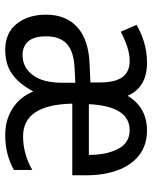

<svg xmlns="http://www.w3.org/2000/svg" viewBox="58 -644 596 753"><g transform="rotate(90 356.5 -268.0)"><path d="M492 -546Q550 -546 589.5 -515Q629 -484 648.5 -430Q668 -376 668 -308V-253H387Q391 -60 515 -60Q550 -60 582.5 -69Q615 -78 647 -96V-24Q616 -7 583 1.5Q550 10 509 10Q452 10 407 -18Q362 -46 339 -100Q310 -45 271.5 -17.5Q233 10 176 10Q109 10 73.5 -35.5Q38 -81 38 -150Q38 -229 88 -273.5Q138 -318 235 -321L304 -324V-359Q304 -421 283 -449.5Q262 -478 220 -478Q193 -478 164 -468.5Q135 -459 105 -443L78 -505Q108 -523 146 -534.5Q184 -546 227 -546Q323 -546 356 -470Q402 -546 492 -546ZM491 -478Q397 -478 389 -318H588Q588 -387 564.5 -432.5Q541 -478 491 -478ZM248 -262Q182 -259 152.5 -231.5Q123 -204 123 -151Q123 -103 142.5 -80.5Q162 -58 196 -58Q245 -58 275 -98Q305 -138 305 -213V-265Z"/></g></svg>

Font: Noto Sans Myanmar Condensed
Style: Regular
Weight: 400
Width: 3
Designer: Monotype Design Team
Foundry: Monotype Imaging Inc.
Version: Version 2.107; ttfautohint (v1.8.4.7-5d5b)